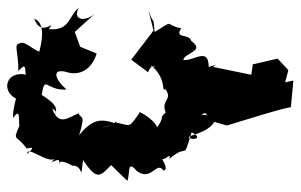

<svg xmlns="http://www.w3.org/2000/svg" viewBox="-171 -421 836 534"><g transform="rotate(-90 247.0 -154.0)"><path d="M168 -257 165 -233C182 -283 192 -308 138 -352C201 -332 182 -349 199 -353C188 -382 161 -408 212 -427C198 -402 196 -431 192 -419C205 -419 215 -400 250 -456C308 -447 261 -444 265 -387C295 -421 324 -428 314 -388C304 -359 312 -320 365 -303L384 -349L425 -364L477 -307C450 -338 460 -371 492 -353C471 -381 427 -377 433 -436C466 -414 406 -456 462 -477C450 -443 391 -457 370 -463C380 -486 402 -505 393 -518C390 -535 369 -520 316 -521C351 -492 302 -507 306 -497C319 -555 262 -570 240 -528C258 -522 200 -540 186 -535C218 -514 177 -521 164 -518C119 -538 141 -526 101 -498C110 -462 86 -501 84 -496C116 -501 49 -431 77 -415C43 -450 87 -399 59 -408C58 -406 75 -410 53 -370C56 -338 0 -350 69 -341C10 -302 24 -293 55 -263L11 -218C32 -209 72 -220 38 -191C8 -149 70 -137 38 -116C46 -130 24 -88 87 -131C47 -125 99 -93 72 -101C120 -45 60 -66 146 -39C133 -12 123 -25 130 -46C140 -56 141 22 192 30C196 -38 192 -8 214 27C214 -5 233 1 291 48C289 26 316 29 269 43C323 35 352 -29 317 8C389 13 344 -30 347 -62C367 -61 371 1 400 -40C422 -46 405 -88 435 -68C446 -119 461 -82 425 -142C482 -148 431 -140 485 -159L429 -145L348 -207L313 -160C344 -151 322 -118 331 -167C315 -169 339 -139 332 -151C292 -106 258 -125 266 -112C236 -90 236 -126 201 -111C185 -131 191 -112 160 -135C185 -145 210 -194 200 -184C157 -215 164 -206 173 -248C182 -261 171 -232 159 -288ZM319 230 351 200 335 131 306 127 328 20 334 29 306 -66 283 -17 214 -61 171 -37 203 -5 175 24 165 59 196 161C203 186 211 210 216 237C240 239 266 242 290 244L285 221Z"/></g></svg>

Font: Asimov Aggro
Style: Condensed
Weight: 500
Designer: Google
Version: Version 2.000980; 2014